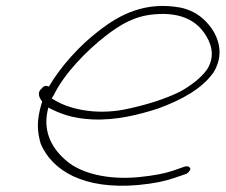

<svg xmlns="http://www.w3.org/2000/svg" viewBox="-20 -580 743 632"><path d="M113 -285C103 -272 110 -257 118 -247L119 -245L117 -240C100 -183 102 -149 114 -107C151 -19 255 45 435 29C488 24 524 16 553 6L594 -8C597 -10 601 -13 604 -18C612 -27 600 -35 589 -32L549 -18C522 -9 487 -2 437 3C334 13 248 -10 202 -48C155 -86 120 -142 137 -217L139 -226C177 -206 218 -190 283 -187C363 -183 439 -203 501 -223C575 -250 645 -287 683 -342C718 -399 700 -452 677 -486C655 -516 626 -544 574 -555C459 -576 375 -533 306 -479C244 -432 180 -362 141 -295C129 -300 123 -297 114 -285ZM150 -256 157 -267C192 -339 266 -414 328 -462C376 -499 423 -528 490 -533C584 -541 630 -505 654 -469C671 -444 692 -400 662 -352C641 -322 606 -297 574 -279C524 -254 460 -234 392 -220C292 -200 202 -222 154 -254ZM683 -342Z"/></svg>

Font: Stray Cat
Style: LtExtObl
Weight: 300
Version: Version 1.0